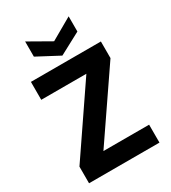

<svg xmlns="http://www.w3.org/2000/svg" viewBox="-220 -1038 1025 1150"><g transform="rotate(-30 292.5 -463.5)"><path d="M49 0V-115L363 -576H51V-700H535V-585L220 -124H536V0ZM293 -742 142 -822V-927L293 -841L443 -927V-822Z"/></g></svg>

Font: DM Sans 18pt Black
Style: Regular
Weight: 900
Designer: Colophon Foundry, Jonny Pinhorn
Foundry: Colophon Foundry
Version: Version 4.004;gftools[0.9.30]